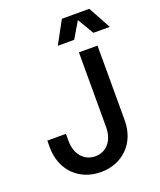

<svg xmlns="http://www.w3.org/2000/svg" viewBox="-168 -1026 952 1145"><g transform="rotate(-20 308.5 -453.5)"><path d="M273 16C412 16 510 -83 510 -225V-700H392V-225C392 -141 344 -84 273 -84C202 -84 153 -141 153 -225V-270H35V-225C35 -84 133 16 273 16ZM287 -780H391L452 -883L513 -780H617L539 -923H365Z"/></g></svg>

Font: Uncut Sans Semibold
Style: Regular
Weight: 600
Designer: Kasper Nordkvist
Foundry: UNCUT.wtf
Version: Version 1.304;Glyphs 3.2 (3246)